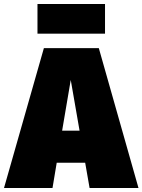

<svg xmlns="http://www.w3.org/2000/svg" viewBox="-52 -938 711 958"><path d="M472 -918H135V-770H472ZM395 0H639L441 -698H167L-32 0H210L231 -126H373ZM258 -286 301 -539 345 -286Z"/></svg>

Font: Fira Sans Ultra
Style: Regular
Weight: 950
Designer: Carrois Corporate & Edenspiekermann AG
Foundry: Carrois Corporate GbR & Edenspiekermann AG
Version: Version 4.203;PS 004.203;hotconv 1.0.88;makeotf.lib2.5.64775